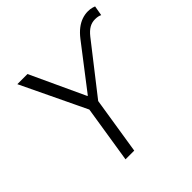

<svg xmlns="http://www.w3.org/2000/svg" viewBox="-181 -879 1044 1044"><g transform="rotate(-45 341.0 -357.0)"><path d="M211 0 269 -367 273 -310 84 -705H162L308 -390H311L501 -637Q522 -664 544 -681Q566 -698 589 -706Q612 -714 635 -714Q645 -714 652.5 -713Q660 -712 667 -710Q674 -708 682 -705L672 -648Q664 -652 654.5 -654Q645 -656 632 -656Q608 -656 588 -644.5Q568 -633 548 -608L315 -310L336 -367L278 0Z"/></g></svg>

Font: Nunito Sans 7pt SemiCondensed Light
Style: Italic
Weight: 300
Width: 4
Italic angle: -9°
Designer: Vernon Adams
Foundry: Vernon Adams
Version: Version 3.101;gftools[0.9.27]